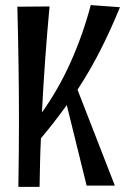

<svg xmlns="http://www.w3.org/2000/svg" viewBox="-20 -722 489 751"><path d="M173.8 -696.8Q164.1 -592.3 156.7 -489.3Q149.4 -386.2 144 -282.2Q209 -373 256.6 -479.5Q304.2 -585.9 335 -702.1L449.2 -693.8Q414.1 -607.4 373.5 -527.3Q333 -447.3 283.2 -371.1L429.2 3.9H318.8L241.2 -311Q216.8 -277.3 191.9 -245.1Q167 -212.9 140.1 -181.2Q137.7 -133.8 136.7 -86.2Q135.7 -38.6 134.8 8.8H51.8Q52.7 -54.7 53.5 -117.7Q54.2 -180.7 54.2 -244.1Q54.2 -357.9 52.5 -470Q50.8 -582 47.9 -695.8Z"/></svg>

Font: Englebert
Style: Regular
Weight: 400
Designer: Astigmatic (AOETI)
Foundry: Astigmatic (AOETI)
Version: Version 1.000